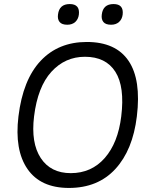

<svg xmlns="http://www.w3.org/2000/svg" viewBox="-20 -917 722 947"><path d="M266 -845Q272 -897 324 -897Q375 -897 369 -845Q366 -822 351 -808.5Q336 -795 312 -795Q285 -795 274 -808.5Q263 -822 266 -845ZM482 -845Q488 -897 540 -897Q591 -897 585 -845Q582 -822 567 -808.5Q552 -795 528 -795Q501 -795 490 -808.5Q479 -822 482 -845ZM71 -343Q93 -524 180.5 -617Q268 -710 408 -710Q551 -710 614 -617Q677 -524 655 -343Q635 -177 549 -83.5Q463 10 320 10Q180 10 115.5 -83.5Q51 -177 71 -343ZM329 -63Q431 -63 496.5 -137.5Q562 -212 578 -343Q596 -489 549 -563Q502 -637 399 -637Q301 -637 233.5 -563Q166 -489 148 -343Q132 -212 181 -137.5Q230 -63 329 -63Z"/></svg>

Font: Haskoy
Style: Italic
Weight: 400
Designer: Ertekin Erdin
Foundry: Ertekin Erdin
Version: Version 2.000; ttfautohint (v1.8.4.7-5d5b)